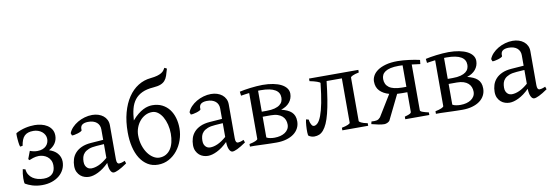

<svg xmlns="http://www.w3.org/2000/svg" viewBox="-56 -1131 4412 1536"><g transform="rotate(-10 2150.0 -363.0)"><path d="M379.9 -142.1Q379.9 -109.4 366.2 -80.8Q352.5 -52.2 327.4 -31Q302.2 -9.8 266.6 2.4Q231 14.6 187 14.6Q164.1 14.6 144.3 11.5Q124.5 8.3 107.7 3.2Q90.8 -2 76.9 -8.3Q63 -14.6 51.8 -21Q48.8 -23.4 47.6 -35.9Q46.4 -48.3 46.6 -65.7Q46.9 -83 49.1 -102.5Q51.3 -122.1 55.2 -138.2L76.2 -132.8Q78.1 -107.9 89.6 -89.4Q101.1 -70.8 118.9 -58.6Q136.7 -46.4 159.7 -40.3Q182.6 -34.2 208 -34.2Q232.9 -34.2 250.5 -40.8Q268.1 -47.4 279.5 -59.1Q291 -70.8 296.4 -87.4Q301.8 -104 301.8 -124.5Q301.8 -149.9 292.2 -168Q282.7 -186 267.6 -197.5Q252.4 -209 234.4 -214.4Q216.3 -219.7 199.7 -219.7Q187.5 -219.7 175.3 -217.5Q163.1 -215.3 152.6 -211.9Q142.1 -208.5 133.8 -205.1Q125.5 -201.7 121.1 -199.7L112.3 -209.5L136.2 -272.5Q149.4 -267.1 165.3 -263.9Q181.2 -260.7 195.8 -260.7Q221.2 -260.7 239.3 -268.1Q257.3 -275.4 268.6 -287.1Q279.8 -298.8 284.9 -313.2Q290 -327.6 290 -341.8Q290 -359.9 282 -375.2Q273.9 -390.6 260.3 -401.6Q246.6 -412.6 228.8 -418.7Q210.9 -424.8 191.4 -424.8Q166.5 -424.8 148.7 -418.9Q130.9 -413.1 118.4 -400.6Q106 -388.2 98.4 -368.7Q90.8 -349.1 86.4 -322.3L65.9 -319.3Q63.5 -324.2 61.5 -334.5Q59.6 -344.7 58.1 -356.9Q56.6 -369.1 55.7 -381.8Q54.7 -394.5 54.2 -405.3Q53.7 -416 54.2 -423.1Q54.7 -430.2 55.7 -430.7Q73.7 -440.9 93.8 -448.2Q113.8 -455.6 133.8 -460.2Q153.8 -464.8 173.1 -466.8Q192.4 -468.8 209.5 -468.8Q236.3 -468.8 262.9 -462.4Q289.6 -456.1 310.8 -442.6Q332 -429.2 345.2 -408Q358.4 -386.7 358.4 -357.4Q358.4 -325.2 341.8 -298.1Q325.2 -271 288.6 -250.5Q308.1 -244.6 324.7 -234.9Q341.3 -225.1 353.5 -211.4Q365.7 -197.8 372.8 -180.2Q379.9 -162.6 379.9 -142.1Z M597.2 -48.8Q626.5 -48.8 659.4 -63.7Q692.4 -78.6 729.5 -110.8V-222.7L666.5 -218.3Q628.9 -215.8 605.2 -206.3Q581.5 -196.8 567.9 -182.4Q554.2 -168 549.3 -149.9Q544.4 -131.8 544.4 -111.8Q544.4 -92.3 550.3 -80.1Q556.2 -67.9 564.5 -60.8Q572.8 -53.7 581.8 -51.3Q590.8 -48.8 597.2 -48.8ZM877.4 -40Q835.9 -11.2 808.8 1.7Q781.7 14.6 768.1 14.6Q752 14.6 741.2 -7.8Q730.5 -30.3 729.5 -69.8Q707.5 -47.9 685.5 -31.7Q663.6 -15.6 642.6 -5.4Q621.6 4.9 602.8 9.8Q584 14.6 568.4 14.6Q550.8 14.6 532.2 8.8Q513.7 2.9 498.8 -9.8Q483.9 -22.5 474.1 -42.5Q464.4 -62.5 464.4 -90.8Q464.4 -119.6 472.9 -147Q481.4 -174.3 501 -196Q520.5 -217.8 552 -232.2Q583.5 -246.6 629.4 -250L729.5 -257.3V-342.8Q729.5 -359.4 723.4 -373.8Q717.3 -388.2 705.1 -398.7Q692.9 -409.2 674.8 -414.8Q656.7 -420.4 632.8 -419.9Q601.1 -418.9 585.4 -405.8Q569.8 -392.6 572.8 -363.3Q573.2 -358.9 562.7 -353.3Q552.2 -347.7 537.8 -343.3Q523.4 -338.9 509.5 -336.4Q495.6 -334 489.7 -335.4L482.9 -354.5Q492.2 -378.9 512 -399.7Q531.7 -420.4 557.9 -435.8Q584 -451.2 614.7 -460Q645.5 -468.8 676.3 -468.8Q703.1 -468.8 726.1 -461.4Q749 -454.1 766.1 -440.4Q783.2 -426.8 793 -407Q802.7 -387.2 802.7 -362.3V-86.9Q802.7 -66.4 808.1 -57.6Q813.5 -48.8 822.3 -48.8Q829.1 -48.8 839.8 -51.3Q850.6 -53.7 870.1 -62Z M1153.3 -408.2Q1122.6 -408.2 1096.7 -394.5Q1070.8 -380.9 1051.8 -357.9Q1032.7 -335 1022 -305.4Q1011.2 -275.9 1011.2 -244.6Q1011.2 -198.7 1023.7 -160.9Q1036.1 -123 1055.9 -95.9Q1075.7 -68.8 1100.1 -54Q1124.5 -39.1 1147.9 -39.1Q1178.7 -39.1 1201.9 -52.2Q1225.1 -65.4 1240.5 -88.6Q1255.9 -111.8 1263.4 -143.6Q1271 -175.3 1271 -212.4Q1271 -251 1262 -286.4Q1252.9 -321.8 1237.3 -348.9Q1221.7 -376 1200.2 -392.1Q1178.7 -408.2 1153.3 -408.2ZM1196.3 -600.6Q1142.6 -596.7 1106 -579.6Q1069.3 -562.5 1046.1 -533Q1022.9 -503.4 1012 -461.7Q1001 -419.9 998 -367.2Q1022 -395.5 1044.9 -413.8Q1067.9 -432.1 1088.9 -442.9Q1109.9 -453.6 1128.7 -457.8Q1147.5 -461.9 1163.1 -461.9Q1209 -461.9 1243.4 -444.6Q1277.8 -427.2 1300.8 -397.2Q1323.7 -367.2 1335.2 -327.4Q1346.7 -287.6 1346.7 -242.7Q1346.7 -193.8 1330.6 -147.5Q1314.5 -101.1 1285.6 -64.9Q1256.8 -28.8 1216.8 -7.1Q1176.8 14.6 1128.4 14.6Q1081.1 14.6 1044.7 -8.1Q1008.3 -30.8 983.4 -70.3Q958.5 -109.9 945.8 -164.1Q933.1 -218.3 933.1 -281.7Q933.1 -370.1 952.4 -441.2Q971.7 -512.2 1005.9 -563Q1040 -613.8 1086.9 -643.1Q1133.8 -672.4 1189 -677.7Q1223.1 -681.2 1244.4 -687.5Q1265.6 -693.8 1278.8 -702.1Q1292 -710.4 1299.1 -720.2Q1306.2 -730 1311.5 -739.7Q1316.4 -737.8 1321.5 -735.1Q1326.7 -732.4 1330.6 -730Q1321.8 -698.2 1314 -675Q1306.2 -651.9 1292.5 -636.2Q1278.8 -620.6 1256.6 -612.1Q1234.4 -603.5 1196.3 -600.6Z M1562.5 -48.8Q1591.8 -48.8 1624.8 -63.7Q1657.7 -78.6 1694.8 -110.8V-222.7L1631.8 -218.3Q1594.2 -215.8 1570.6 -206.3Q1546.9 -196.8 1533.2 -182.4Q1519.5 -168 1514.6 -149.9Q1509.8 -131.8 1509.8 -111.8Q1509.8 -92.3 1515.6 -80.1Q1521.5 -67.9 1529.8 -60.8Q1538.1 -53.7 1547.1 -51.3Q1556.2 -48.8 1562.5 -48.8ZM1842.8 -40Q1801.3 -11.2 1774.2 1.7Q1747.1 14.6 1733.4 14.6Q1717.3 14.6 1706.5 -7.8Q1695.8 -30.3 1694.8 -69.8Q1672.9 -47.9 1650.9 -31.7Q1628.9 -15.6 1607.9 -5.4Q1586.9 4.9 1568.1 9.8Q1549.3 14.6 1533.7 14.6Q1516.1 14.6 1497.6 8.8Q1479 2.9 1464.1 -9.8Q1449.2 -22.5 1439.5 -42.5Q1429.7 -62.5 1429.7 -90.8Q1429.7 -119.6 1438.2 -147Q1446.8 -174.3 1466.3 -196Q1485.8 -217.8 1517.3 -232.2Q1548.8 -246.6 1594.7 -250L1694.8 -257.3V-342.8Q1694.8 -359.4 1688.7 -373.8Q1682.6 -388.2 1670.4 -398.7Q1658.2 -409.2 1640.1 -414.8Q1622.1 -420.4 1598.1 -419.9Q1566.4 -418.9 1550.8 -405.8Q1535.2 -392.6 1538.1 -363.3Q1538.6 -358.9 1528.1 -353.3Q1517.6 -347.7 1503.2 -343.3Q1488.8 -338.9 1474.9 -336.4Q1460.9 -334 1455.1 -335.4L1448.2 -354.5Q1457.5 -378.9 1477.3 -399.7Q1497.1 -420.4 1523.2 -435.8Q1549.3 -451.2 1580.1 -460Q1610.8 -468.8 1641.6 -468.8Q1668.5 -468.8 1691.4 -461.4Q1714.4 -454.1 1731.4 -440.4Q1748.5 -426.8 1758.3 -407Q1768.1 -387.2 1768.1 -362.3V-86.9Q1768.1 -66.4 1773.4 -57.6Q1778.8 -48.8 1787.6 -48.8Q1794.4 -48.8 1805.2 -51.3Q1815.9 -53.7 1835.4 -62Z M2038.1 -429.7Q2033.2 -429.7 2028.3 -429.4Q2023.4 -429.2 2018.1 -429.2V-258.8H2057.1Q2097.2 -258.8 2123.5 -266.1Q2149.9 -273.4 2165 -285.2Q2180.2 -296.9 2186.3 -312Q2192.4 -327.1 2192.4 -342.8Q2192.4 -363.3 2183.6 -379.4Q2174.8 -395.5 2156 -406.7Q2137.2 -418 2108.2 -423.8Q2079.1 -429.7 2038.1 -429.7ZM2018.1 -217.8V-52.7Q2018.1 -51.8 2019 -48.8Q2031.2 -42 2048.6 -39.1Q2065.9 -36.1 2083 -36.1Q2108.4 -36.1 2130.4 -41.7Q2152.3 -47.4 2168.7 -58.3Q2185.1 -69.3 2194.6 -85.4Q2204.1 -101.6 2204.1 -122.1Q2204.1 -142.1 2197.3 -159.4Q2190.4 -176.8 2176.3 -189.7Q2162.1 -202.6 2139.6 -210.2Q2117.2 -217.8 2085.9 -217.8ZM2284.2 -134.3Q2284.2 -103.5 2270.8 -77.9Q2257.3 -52.2 2232.4 -33.9Q2207.5 -15.6 2171.9 -5.4Q2136.2 4.9 2091.8 4.9Q2083 4.9 2070.6 4.6Q2058.1 4.4 2044.2 4.2Q2030.3 3.9 2015.4 3.4Q2000.5 2.9 1986.3 2.4Q1952.6 1.5 1916 0H1876.5V-21Q1909.7 -27.8 1927.2 -35.9Q1944.8 -43.9 1944.8 -50.8V-423.3Q1926.3 -420.9 1908.7 -418.5Q1891.1 -416 1877 -413.6L1873 -446.8Q1889.2 -450.7 1912.1 -454.6Q1935.1 -458.5 1960.7 -461.7Q1986.3 -464.8 2012.5 -466.8Q2038.6 -468.8 2060.1 -468.8Q2107.9 -468.8 2146.5 -461.2Q2185.1 -453.6 2212.2 -439.5Q2239.3 -425.3 2253.7 -405.5Q2268.1 -385.7 2268.1 -360.8Q2267.6 -321.3 2243.2 -291.5Q2218.8 -261.7 2173.8 -247.6Q2200.2 -240.7 2220.7 -231.7Q2241.2 -222.7 2255.4 -209.5Q2269.5 -196.3 2276.9 -178Q2284.2 -159.7 2284.2 -134.3Z M2627 0V-21Q2659.2 -27.3 2677.2 -35.2Q2695.3 -43 2695.3 -49.8V-410.2H2571.3Q2562 -326.7 2551.8 -263.2Q2541.5 -199.7 2529.5 -152.8Q2517.6 -106 2503.7 -75Q2489.7 -43.9 2473.6 -24.9Q2457.5 -5.9 2439 2Q2420.4 9.8 2398.4 9.8Q2386.2 9.8 2374.3 5.9Q2362.3 2 2352.5 -4.9Q2350.6 -6.3 2349.4 -14.2Q2348.1 -22 2347.7 -33.4Q2347.2 -44.9 2347.7 -58.8Q2348.1 -72.8 2349.1 -86.9Q2350.1 -101.1 2351.8 -114.3Q2353.5 -127.4 2356 -136.7L2377 -131.3Q2379.4 -113.8 2383.5 -102.8Q2387.7 -91.8 2392.3 -85.2Q2397 -78.6 2401.6 -76.4Q2406.2 -74.2 2410.2 -74.2Q2426.3 -74.7 2441.7 -90.6Q2457 -106.4 2471.4 -144Q2485.8 -181.6 2498.3 -244.6Q2510.7 -307.6 2521 -403.3Q2520.5 -406.2 2513.7 -409.9Q2506.8 -413.6 2495.4 -417.7Q2483.9 -421.9 2468.8 -425.8Q2453.6 -429.7 2436.5 -433.1V-454.1H2836.9V-433.1Q2803.7 -426.3 2786.1 -418.2Q2768.6 -410.2 2768.6 -403.3V-50.8Q2768.6 -44.9 2784.9 -36.4Q2801.3 -27.8 2836.9 -21V0Z M3019.5 -347.2Q3019.5 -302.7 3052 -278.8Q3084.5 -254.9 3156.2 -253.9H3191.9V-428.7Q3183.6 -429.2 3175.5 -429.4Q3167.5 -429.7 3160.6 -429.7Q3121.1 -429.7 3094.2 -423.6Q3067.4 -417.5 3050.8 -406.5Q3034.2 -395.5 3026.9 -380.4Q3019.5 -365.2 3019.5 -347.2ZM2868.7 -29.3Q2883.8 -28.3 2894.5 -28.6Q2905.3 -28.8 2913.3 -31Q2921.4 -33.2 2927.7 -37.8Q2934.1 -42.5 2941.4 -50.3L3046.9 -222.2Q2999.5 -235.4 2971.7 -264.2Q2943.8 -293 2943.8 -340.3Q2943.8 -363.8 2956.1 -386.7Q2968.3 -409.7 2994.4 -428Q3020.5 -446.3 3060.8 -457.5Q3101.1 -468.8 3157.7 -468.8Q3179.7 -468.8 3203.4 -466.8Q3227.1 -464.8 3250.5 -461.9Q3273.9 -459 3295.9 -455.1Q3317.9 -451.2 3336.9 -446.8L3333.5 -413.6L3265.1 -422.4V-50.8Q3265.1 -42 3283.2 -35.2Q3301.3 -28.3 3333.5 -21V0H3138.2V-21Q3156.2 -25.9 3167 -29.8Q3177.7 -33.7 3183.1 -37.1Q3188.5 -40.5 3190.2 -43.7Q3191.9 -46.9 3191.9 -50.8V-210H3149.4Q3128.4 -210 3109.4 -211.4L3010.7 -10.3Q3004.4 -2 2991.7 3.9Q2979 9.8 2966.3 9.8Q2948.2 9.8 2921.1 4.6Q2894 -0.5 2863.8 -8.8Z M3548.8 -429.7Q3543.9 -429.7 3539.1 -429.4Q3534.2 -429.2 3528.8 -429.2V-258.8H3567.9Q3607.9 -258.8 3634.3 -266.1Q3660.6 -273.4 3675.8 -285.2Q3690.9 -296.9 3697 -312Q3703.1 -327.1 3703.1 -342.8Q3703.1 -363.3 3694.3 -379.4Q3685.5 -395.5 3666.7 -406.7Q3647.9 -418 3618.9 -423.8Q3589.8 -429.7 3548.8 -429.7ZM3528.8 -217.8V-52.7Q3528.8 -51.8 3529.8 -48.8Q3542 -42 3559.3 -39.1Q3576.7 -36.1 3593.8 -36.1Q3619.1 -36.1 3641.1 -41.7Q3663.1 -47.4 3679.4 -58.3Q3695.8 -69.3 3705.3 -85.4Q3714.8 -101.6 3714.8 -122.1Q3714.8 -142.1 3708 -159.4Q3701.2 -176.8 3687 -189.7Q3672.9 -202.6 3650.4 -210.2Q3627.9 -217.8 3596.7 -217.8ZM3794.9 -134.3Q3794.9 -103.5 3781.5 -77.9Q3768.1 -52.2 3743.2 -33.9Q3718.3 -15.6 3682.6 -5.4Q3647 4.9 3602.5 4.9Q3593.8 4.9 3581.3 4.6Q3568.8 4.4 3554.9 4.2Q3541 3.9 3526.1 3.4Q3511.2 2.9 3497.1 2.4Q3463.4 1.5 3426.8 0H3387.2V-21Q3420.4 -27.8 3438 -35.9Q3455.6 -43.9 3455.6 -50.8V-423.3Q3437 -420.9 3419.4 -418.5Q3401.9 -416 3387.7 -413.6L3383.8 -446.8Q3399.9 -450.7 3422.9 -454.6Q3445.8 -458.5 3471.4 -461.7Q3497.1 -464.8 3523.2 -466.8Q3549.3 -468.8 3570.8 -468.8Q3618.7 -468.8 3657.2 -461.2Q3695.8 -453.6 3722.9 -439.5Q3750 -425.3 3764.4 -405.5Q3778.8 -385.7 3778.8 -360.8Q3778.3 -321.3 3753.9 -291.5Q3729.5 -261.7 3684.6 -247.6Q3710.9 -240.7 3731.4 -231.7Q3752 -222.7 3766.1 -209.5Q3780.3 -196.3 3787.6 -178Q3794.9 -159.7 3794.9 -134.3Z M4012.7 -48.8Q4042 -48.8 4075 -63.7Q4107.9 -78.6 4145 -110.8V-222.7L4082 -218.3Q4044.4 -215.8 4020.8 -206.3Q3997.1 -196.8 3983.4 -182.4Q3969.7 -168 3964.8 -149.9Q3960 -131.8 3960 -111.8Q3960 -92.3 3965.8 -80.1Q3971.7 -67.9 3980 -60.8Q3988.3 -53.7 3997.3 -51.3Q4006.3 -48.8 4012.7 -48.8ZM4293 -40Q4251.5 -11.2 4224.4 1.7Q4197.3 14.6 4183.6 14.6Q4167.5 14.6 4156.7 -7.8Q4146 -30.3 4145 -69.8Q4123 -47.9 4101.1 -31.7Q4079.1 -15.6 4058.1 -5.4Q4037.1 4.9 4018.3 9.8Q3999.5 14.6 3983.9 14.6Q3966.3 14.6 3947.8 8.8Q3929.2 2.9 3914.3 -9.8Q3899.4 -22.5 3889.6 -42.5Q3879.9 -62.5 3879.9 -90.8Q3879.9 -119.6 3888.4 -147Q3897 -174.3 3916.5 -196Q3936 -217.8 3967.5 -232.2Q3999 -246.6 4044.9 -250L4145 -257.3V-342.8Q4145 -359.4 4138.9 -373.8Q4132.8 -388.2 4120.6 -398.7Q4108.4 -409.2 4090.3 -414.8Q4072.3 -420.4 4048.3 -419.9Q4016.6 -418.9 4001 -405.8Q3985.4 -392.6 3988.3 -363.3Q3988.8 -358.9 3978.3 -353.3Q3967.8 -347.7 3953.4 -343.3Q3939 -338.9 3925 -336.4Q3911.1 -334 3905.3 -335.4L3898.4 -354.5Q3907.7 -378.9 3927.5 -399.7Q3947.3 -420.4 3973.4 -435.8Q3999.5 -451.2 4030.3 -460Q4061 -468.8 4091.8 -468.8Q4118.7 -468.8 4141.6 -461.4Q4164.6 -454.1 4181.6 -440.4Q4198.7 -426.8 4208.5 -407Q4218.3 -387.2 4218.3 -362.3V-86.9Q4218.3 -66.4 4223.6 -57.6Q4229 -48.8 4237.8 -48.8Q4244.6 -48.8 4255.4 -51.3Q4266.1 -53.7 4285.6 -62Z"/></g></svg>

Font: Gentium Plus CyrE
Style: Regular
Weight: 400
Designer: J. Victor Gaultney, Annie Olsen, Iska Routamaa, Becca Hirsbrunner
Foundry: SIL International
Version: Version 5.000